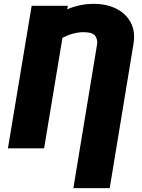

<svg xmlns="http://www.w3.org/2000/svg" viewBox="-20 -757 724 980"><path d="M540 203.1H354.5L475.6 -531.2Q479 -554.7 466.3 -573.5Q453.6 -592.3 406.2 -592.8Q353.5 -592.3 298.8 -564L205.1 0H20.5L141.6 -727.5H326.2L323.2 -709.5Q353.5 -722.7 387.5 -730Q421.4 -737.3 458 -737.3Q524.9 -737.3 574.5 -712.2Q624 -687 647.9 -640.9Q671.9 -594.7 661.1 -531.2Z"/></svg>

Font: Inter Display Black
Style: Italic
Weight: 900
Italic angle: -9.39999°
Designer: Rasmus Andersson
Foundry: rsms
Version: Version 4.000;git-a52131595